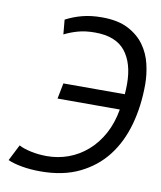

<svg xmlns="http://www.w3.org/2000/svg" viewBox="-82 -778 718 856"><g transform="rotate(10 277.0 -350.0)"><path d="M192 -392H470Q471 -403 471.5 -415Q472 -427 472 -438Q472 -533 429 -586.5Q386 -640 292 -640Q247 -640 213 -630Q179 -620 154 -607L148 -673Q182 -691 221.5 -701.5Q261 -712 311 -712Q383 -712 429.5 -688Q476 -664 503 -626.5Q530 -589 541 -542.5Q552 -496 552 -451Q552 -353 528.5 -268.5Q505 -184 457 -122Q409 -60 335 -24Q261 12 159 12Q113 12 74 5Q35 -2 11 -13L48 -86Q68 -75 102.5 -67.5Q137 -60 175 -60Q226 -60 272.5 -77Q319 -94 357.5 -127.5Q396 -161 422.5 -209.5Q449 -258 460 -321H178Z"/></g></svg>

Font: PT Sans
Style: Italic
Weight: 400
Italic angle: -12°
Designer: A.Korolkova, O.Umpeleva, V.Yefimov
Foundry: ParaType Ltd
Version: Version 2.003W OFL